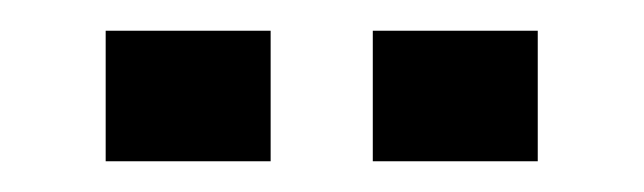

<svg xmlns="http://www.w3.org/2000/svg" viewBox="-20 -604 419 125"><path d="M222.7 -584C222.7 -545.9 222.7 -517.6 222.7 -499C270.5 -499 306.6 -499 330.1 -499C330.1 -537.1 330.1 -565.4 330.1 -584ZM48.8 -584C48.8 -545.9 48.8 -517.6 48.8 -499C96.7 -499 132.8 -499 156.2 -499C156.2 -537.1 156.2 -565.4 156.2 -584Z"/></svg>

Font: DropForged
Style: Regular
Weight: 400
Designer: Antoine
Version: Version 1.0